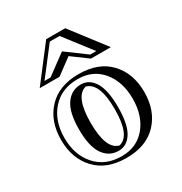

<svg xmlns="http://www.w3.org/2000/svg" viewBox="-172 -829 936 989"><g transform="rotate(-30 296.0 -334.5)"><path d="M280 -412Q330 -412 359.5 -364Q389 -316 389 -215Q389 -114 359.5 -66Q330 -18 280 -18Q224 -18 190.5 -66Q157 -114 157 -215Q157 -316 190.5 -364Q224 -412 280 -412ZM280 14Q370 14 423 -50Q476 -114 476 -215Q476 -316 423 -380Q370 -444 280 -444Q183 -444 126.5 -380Q70 -316 70 -215Q70 -114 126.5 -50Q183 14 280 14ZM297 -464Q415 -464 480 -395Q545 -326 545 -215Q545 -104 480 -35Q415 34 297 34Q180 34 115 -35Q50 -104 50 -215Q50 -326 115 -395Q180 -464 297 -464ZM226 -215Q226 -57 297 -40Q369 -57 369 -215Q369 -371 297 -390Q226 -371 226 -215ZM164 -521 282 -608 400 -521H436L311 -683H253L128 -521ZM393 -501 299 -570 206 -501H88L243 -703H356L511 -501Z"/></g></svg>

Font: Jacques Francois Shadow
Style: Regular
Weight: 400
Designer: Alexei Vanyashin, Nikita Kanarev (i@xarsok.ru)
Foundry: Cyreal (www.cyreal.org)
Version: Version 1.003